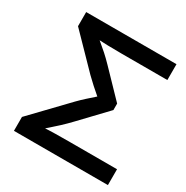

<svg xmlns="http://www.w3.org/2000/svg" viewBox="-166 -867 973 1005"><g transform="rotate(30 320.0 -364.0)"><path d="M53.2 0V-84L253.9 -293Q273.9 -313.5 296.1 -333.5Q318.4 -353.5 338.4 -371.1Q358.4 -388.7 372.1 -400.4V-347.7Q358.4 -359.9 338.6 -376.2Q318.8 -392.6 296.9 -412.6Q274.9 -432.6 253.9 -453.1L69.8 -642.1V-727.5H615.7V-631.8H338.9Q294.4 -631.8 255.9 -632.8Q217.3 -633.8 183.1 -635.7L175.3 -659.2Q192.4 -644.5 212.9 -627.9Q233.4 -611.3 256.3 -590.8Q279.3 -570.3 304.2 -544.4L449.7 -393.6V-354.5L303.7 -201.2Q276.9 -172.9 251 -148.9Q225.1 -125 202.4 -105.2Q179.7 -85.4 162.1 -70.8L169.4 -91.8Q207 -94.2 248.3 -95Q289.6 -95.7 338.9 -95.7H621.1V0Z"/></g></svg>

Font: Inter 16pt Medium
Style: Regular
Weight: 500
Version: Version 4.001;git-66647c0bb